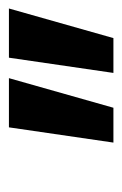

<svg xmlns="http://www.w3.org/2000/svg" viewBox="60 -800 280 441"><g transform="rotate(-90 200.5 -580.0)"><path d="M128 -700H241L173 -460H93ZM288 -700H401L333 -460H253Z"/></g></svg>

Font: Epunda Sans
Style: Bold Italic
Weight: 700
Italic angle: -12.0243°
Designer: Simon Atzbach
Foundry: typofactur
Version: Version 2.204; ttfautohint (v1.8.4.7-5d5b)